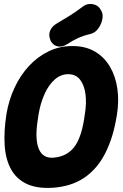

<svg xmlns="http://www.w3.org/2000/svg" viewBox="-20 -915 610 955"><path d="M562 -347Q544.6 -233.2 503.8 -153.3Q463 -73.4 397.8 -30Q332.6 13.4 240.6 19Q162.6 23.6 111.9 -0.8Q61.2 -25.2 34.6 -73.7Q8 -122.2 3.3 -191.6Q-1.4 -261 12 -347Q23.4 -416.6 52.1 -478.3Q80.8 -540 124 -586.7Q167.2 -633.4 222.5 -660Q277.8 -686.6 343 -686Q407.6 -685.4 453.9 -657.5Q500.2 -629.6 527.8 -581.7Q555.4 -533.8 563.9 -473.1Q572.4 -412.4 562 -347ZM168 -320Q152.6 -223.6 173 -174.4Q193.4 -125.2 249.4 -131Q311.6 -137.2 347.1 -181Q382.6 -224.8 398 -320L402 -347Q411.2 -401.8 405.2 -446.8Q399.2 -491.8 378.1 -518.9Q357 -546 319.2 -546Q281.8 -546 251.6 -518.9Q221.4 -491.8 201.3 -446.8Q181.2 -401.8 172 -347ZM313.4 -695Q287.8 -678.6 264.4 -684.9Q241 -691.2 230.2 -715.6V-717.6Q220.6 -739.8 229.1 -761.7Q237.6 -783.6 262.4 -798.2Q294.4 -817.2 325.5 -836.3Q356.6 -855.4 388.2 -879.6Q412.2 -899.2 440.7 -894.4Q469.2 -889.6 481.6 -864.8L485.2 -858.8Q493.8 -842 488.5 -817.1Q483.2 -792.2 467.8 -771.9Q452.4 -751.6 430.4 -746.2Q394 -737.8 365.5 -724.3Q337 -710.8 313.4 -695Z"/></svg>

Font: Winky Sans
Style: Italic
Weight: 400
Italic angle: -8.97852°
Designer: Simon Atzbach
Foundry: typofactur
Version: Version 1.205